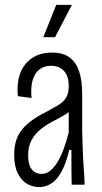

<svg xmlns="http://www.w3.org/2000/svg" viewBox="-20 -755 419 785"><path d="M140 10Q116 10 92.5 -2.5Q69 -15 53.5 -44.5Q38 -74 38 -122Q38 -155 46 -180.5Q54 -206 70.5 -226Q87 -246 112 -264Q137 -282 172 -299Q197 -313 217 -324.5Q237 -336 249 -354Q261 -372 261 -403Q261 -444 241.5 -465Q222 -486 189 -486Q160 -486 140.5 -470.5Q121 -455 113 -425.5Q105 -396 109 -354L53 -362Q49 -404 57 -437Q65 -470 84 -493Q103 -516 130 -528Q157 -540 193 -540Q237 -540 264 -520.5Q291 -501 303.5 -463.5Q316 -426 316 -370V-220Q317 -192 318 -152.5Q319 -113 322 -73Q325 -33 326 0H273Q272 -33 272 -71Q272 -109 272 -142H263Q251 -90 233 -56Q215 -22 191.5 -6Q168 10 140 10ZM150 -44Q168 -44 183.5 -55.5Q199 -67 213 -89Q227 -111 239 -142.5Q251 -174 261 -214V-315L290 -338Q285 -318 269 -303.5Q253 -289 231 -277.5Q209 -266 185.5 -253Q162 -240 141.5 -222.5Q121 -205 108 -180Q95 -155 95 -119Q95 -81 110 -62.5Q125 -44 150 -44ZM205 -603H157L210 -735H274Z"/></svg>

Font: Bricolage Grotesque 24pt Condensed ExtraLight
Style: Regular
Weight: 250
Width: 3
Designer: Mathieu Triay
Foundry: Atelier Triay
Version: Version 1.001;gftools[0.9.33.dev8+g029e19f]